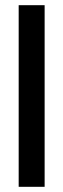

<svg xmlns="http://www.w3.org/2000/svg" viewBox="-20 -720 243 740"><path d="M52 0V-700H152V0Z"/></svg>

Font: DM Sans 9pt 36pt Medium
Style: Regular
Weight: 500
Version: Version 4.004;gftools[0.9.30]